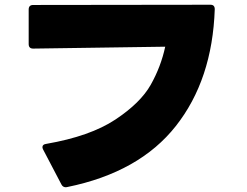

<svg xmlns="http://www.w3.org/2000/svg" viewBox="-20 -740 1040 810"><path d="M258 50Q245 50 239 38L162 -109Q159 -115 159 -119Q159 -131 175 -133Q360 -165 466.5 -235.5Q573 -306 616 -382.5Q659 -459 677 -543L120 -535Q101 -535 101 -554V-700Q101 -719 120 -719L868 -720Q886 -720 886 -701Q876 -404 722 -208.5Q568 -13 264 49Z"/></svg>

Font: LINE Seed JP_TTF ExtraBold
Style: Regular
Weight: 800
Designer: LY Corporation & Fontrix & Fontworks
Version: Version 1.015